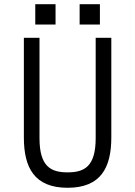

<svg xmlns="http://www.w3.org/2000/svg" viewBox="-20 -879 640 909"><path d="M300 -63C221 -63 167 -90 167 -225V-700H93V-228C93 -85 143 10 300 10C457 10 507 -85 507 -228V-700H433V-225C433 -90 379 -63 300 -63ZM147 -859V-763H243V-859ZM357 -859V-763H453V-859Z"/></svg>

Font: Fliege Mono Light
Style: Regular
Weight: 300
Version: Version 0.020;Glyphs 3.3 (3306)